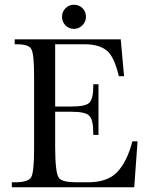

<svg xmlns="http://www.w3.org/2000/svg" viewBox="-20 -791 616 811"><path d="M292 -669Q271 -669 256.5 -684Q242 -699 242 -720Q242 -741 256.5 -756Q271 -771 292 -771Q314 -771 328.5 -756.5Q343 -742 343 -720Q343 -699 328 -684Q313 -669 292 -669ZM561 -194 547 0H30V-21H42Q99 -21 111.5 -42Q124 -63 124 -162V-469Q124 -565 112 -584Q102 -604 50 -604H42V-625H490L504 -469H482Q463 -548 435 -574Q402 -604 338 -604H213V-341H279Q340 -341 356 -356Q374 -372 374 -427V-435H396V-221H374V-229Q374 -287 356 -303Q340 -319 282 -319H213V-172Q213 -56 230 -38Q245 -21 305 -21H351Q432 -21 473 -62Q517 -107 539 -194Z"/></svg>

Font: New Athena Unicode
Style: Regular
Weight: 400
Designer: J. Rusten 1997; rev. by R. Hancock 2001, 2002, rev. by D. Mastronarde 2002-2021
Foundry: GreekKeys New Athena Unicode
Version: Version 5.008